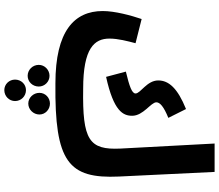

<svg xmlns="http://www.w3.org/2000/svg" viewBox="-84 -692 1040 913"><g transform="rotate(90 436.5 -236.0)"><path d="M377 21C751 25 831 -41 820 -281L798 -736H663L687 -288C694 -139 647 -107 402 -111C210 -111 164 -164 164 -236C164 -277 176 -322 186 -360L71 -389C54 -339 33 -262 33 -204C33 -68 129 21 377 21ZM346 -220C510 -256 531 -301 531 -344C531 -397 467 -433 467 -459C467 -476 487 -494 541 -516L499 -600C400 -560 363 -518 363 -468C363 -414 425 -384 425 -360C425 -343 392 -331 321 -314ZM473 47C445 47 422 69 422 97C422 126 445 150 473 150C501 150 525 126 525 97C525 69 501 47 473 47ZM341 49C313 49 289 72 289 100C289 130 313 153 341 153C369 153 392 130 392 100C392 72 369 49 341 49ZM409 161C381 161 359 184 359 213C359 241 381 264 409 264C438 264 461 241 461 213C461 184 438 161 409 161Z"/></g></svg>

Font: Noto Sans Arabic UI Cn
Style: Bold
Weight: 700
Width: 3
Designer: Monotype Design Team, Nadine Chahine and Nizar Qandah
Foundry: Monotype Imaging Inc.
Version: Version 2.010